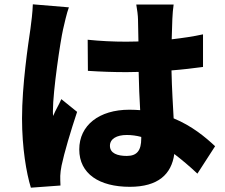

<svg xmlns="http://www.w3.org/2000/svg" viewBox="-20 -811 1040 889"><path d="M299 -777 132 -791C131 -754 125 -708 121 -678C110 -604 82 -416 82 -263C82 -127 102 -10 123 58L260 48C259 32 259 14 259 3C259 -7 262 -30 265 -44C277 -102 307 -203 337 -293L264 -352C251 -322 238 -303 226 -274C225 -278 225 -294 225 -297C225 -390 260 -623 272 -675C276 -693 290 -755 299 -777ZM634 -177V-170C634 -115 615 -89 567 -89C524 -89 489 -101 489 -136C489 -168 520 -186 567 -186C589 -186 612 -183 634 -177ZM784 -790H611C615 -769 619 -736 619 -721L621 -619L565 -618C504 -618 444 -621 386 -627L387 -483C446 -479 506 -477 566 -477L622 -478C623 -415 626 -354 629 -301C613 -302 596 -303 579 -303C439 -303 347 -231 347 -119C347 -6 440 54 581 54C712 54 774 -4 787 -98C821 -72 857 -42 894 -7L976 -134C931 -176 869 -228 784 -263C781 -323 776 -394 774 -485C826 -489 875 -495 920 -501V-652C875 -642 826 -635 775 -629L778 -723C779 -745 781 -771 784 -790Z"/></svg>

Font: ChiuKong Gothic MN Heavy
Style: Regular
Weight: 900
Designer: Ryoko NISHIZUKA 西塚涼子 (kana, bopomofo & ideographs); Paul D. Hunt (Latin, Greek & Cyrillic); Sandoll Communications 산돌커뮤니
Foundry: Adobe
Version: Version 1.300